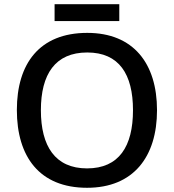

<svg xmlns="http://www.w3.org/2000/svg" viewBox="-20 -881 825 911"><path d="M546 -861H239V-781H546ZM725 -358C725 -580 613 -725 394 -725C167 -725 60 -579 60 -359C60 -138 167 10 393 10C613 10 725 -137 725 -358ZM174 -358C174 -529 242 -632 394 -632C545 -632 611 -529 611 -358C611 -187 545 -82 393 -82C242 -82 174 -187 174 -358Z"/></svg>

Font: Noto Sans Bamum Medium
Style: Regular
Weight: 500
Designer: Monotype Design Team
Foundry: Monotype Imaging Inc.
Version: Version 2.002